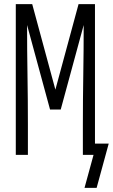

<svg xmlns="http://www.w3.org/2000/svg" viewBox="-20 -755 550 936"><path d="M451 161H392L436 0H384V-147Q384 -269 386 -390.5Q388 -512 388 -633L276 -221H224L112 -633Q112 -512 114 -390.5Q116 -269 116 -147V0H57V-735H137L250 -318L363 -735H443V-55H510Z"/></svg>

Font: Iosevka Term Curly Light
Style: Regular
Weight: 300
Designer: Belleve Invis
Foundry: Belleve Invis
Version: Version 32.3.0